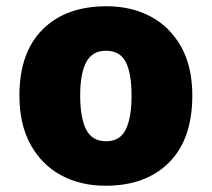

<svg xmlns="http://www.w3.org/2000/svg" viewBox="-20 -583 677 613"><path d="M594 -278Q594 -139 520 -64.5Q446 10 317 10Q237 10 175 -23.5Q113 -57 77.5 -121.5Q42 -186 42 -278Q42 -415 116 -489Q190 -563 320 -563Q400 -563 461.5 -530Q523 -497 558.5 -433.5Q594 -370 594 -278ZM236 -278Q236 -207 255 -169.5Q274 -132 319 -132Q363 -132 381.5 -169.5Q400 -207 400 -278Q400 -349 381.5 -385Q363 -421 318 -421Q275 -421 255.5 -385Q236 -349 236 -278Z"/></svg>

Font: Noto Kufi Arabic Black
Style: Regular
Weight: 900
Designer: Monotype Design Team, David Williams, Khaled Hosny
Foundry: Google LLC
Version: Version 2.109; ttfautohint (v1.8.4.7-5d5b)